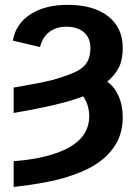

<svg xmlns="http://www.w3.org/2000/svg" viewBox="-20 -558 560 789"><path d="M351.6 -361.3Q351.6 -400.9 325.7 -424.6Q299.8 -448.2 252 -448.2Q211.4 -448.2 183.1 -427Q154.8 -405.8 144.5 -364.7L32.7 -391.1Q44.9 -460.4 105.2 -499.3Q165.5 -538.1 257.8 -538.1Q364.3 -538.1 424.3 -491.2Q484.4 -444.3 484.4 -360.4Q484.4 -312.5 468.5 -280.8Q452.6 -249 420.4 -222.2Q449.7 -202.6 467 -163.8Q484.4 -125 484.4 -75.7Q484.4 -15.1 457.8 31.2Q431.2 77.6 382.6 111.3Q334 145 253.9 169.9Q173.8 194.8 36.1 210.4V104.5Q133.8 97.2 205.8 73Q277.8 48.8 312.3 10.3Q346.7 -28.3 346.7 -79.6Q346.7 -103.5 339.6 -126.2Q332.5 -148.9 321.3 -162.1Q238.3 -128.4 36.1 -93.8V-198.2Q90.8 -207.5 131.3 -215.3Q171.9 -223.1 198.2 -230Q224.6 -236.8 269.5 -253.7Q314.5 -270.5 333 -295.4Q351.6 -320.3 351.6 -361.3Z"/></svg>

Font: Arial
Style: Bold
Weight: 700
Designer: Steve Matteson
Foundry: Ascender Corporation
Version: Version 2.00.3